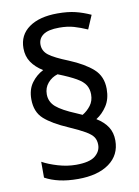

<svg xmlns="http://www.w3.org/2000/svg" viewBox="-85 -820 632 871"><g transform="rotate(-10 230.5 -385.0)"><path d="M57 -400Q57 -445 79 -475Q101 -505 133 -521Q99 -542 80.5 -569.5Q62 -597 62 -634Q62 -695 110 -729Q158 -763 241 -763Q289 -763 323.5 -754.5Q358 -746 393 -730L366 -667Q334 -681 305 -689.5Q276 -698 238 -698Q187 -698 164 -681.5Q141 -665 141 -637Q141 -607 166.5 -587.5Q192 -568 255 -543Q325 -514 363.5 -479.5Q402 -445 402 -387Q402 -341 381.5 -309.5Q361 -278 332 -260Q366 -239 383 -212.5Q400 -186 400 -150Q400 -83 347.5 -45Q295 -7 204 -7Q156 -7 118.5 -15.5Q81 -24 52 -40V-113Q81 -97 123 -84.5Q165 -72 206 -72Q268 -72 294 -93Q320 -114 320 -144Q320 -165 310.5 -179.5Q301 -194 275.5 -209Q250 -224 202 -245Q130 -276 93.5 -308.5Q57 -341 57 -400ZM130 -410Q130 -375 157 -351.5Q184 -328 247 -302L274 -290Q296 -303 312 -324Q328 -345 328 -375Q328 -399 317 -417.5Q306 -436 276.5 -453Q247 -470 194 -491Q167 -483 148.5 -461.5Q130 -440 130 -410Z"/></g></svg>

Font: Noto Sans Hebrew SemiCondensed
Style: Regular
Weight: 400
Width: 4
Designer: Monotype Design Team
Foundry: Monotype Imaging Inc.
Version: Version 2.004; ttfautohint (v1.8.4.7-5d5b)